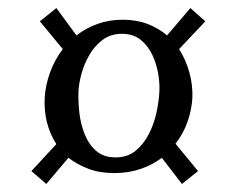

<svg xmlns="http://www.w3.org/2000/svg" viewBox="-20 -497 595 477"><path d="M95 -40 58 -72 120 -139Q88 -189 91 -254Q93 -286 104.5 -317.5Q116 -349 136 -375L79 -444L120 -477L170 -409Q193 -427 222 -437.5Q251 -448 285 -448Q319 -448 346.5 -437.5Q374 -427 395 -409L453 -477L490 -444L425 -375Q442 -348 450.5 -317Q459 -286 458 -254Q456 -223 445.5 -193.5Q435 -164 416 -140L472 -72L432 -40L382 -105Q360 -88 330 -77.5Q300 -67 264 -67Q228 -67 200 -77.5Q172 -88 150 -105ZM267 -106Q297 -106 317 -122.5Q337 -139 350 -164.5Q363 -190 369 -218.5Q375 -247 376 -271Q377 -290 373 -314Q369 -338 358.5 -360.5Q348 -383 329.5 -398Q311 -413 283 -413Q255 -413 235 -398Q215 -383 202 -360.5Q189 -338 182.5 -314Q176 -290 175 -271Q174 -247 177 -218.5Q180 -190 190 -164.5Q200 -139 218.5 -122.5Q237 -106 267 -106Z"/></svg>

Font: Lora
Style: Italic
Weight: 400
Italic angle: -3°
Designer: Olga Karpushina, Alexei Vanyashin (Cyrillic)
Foundry: Cyreal
Version: Version 3.008